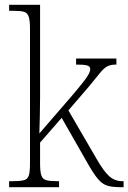

<svg xmlns="http://www.w3.org/2000/svg" viewBox="-20 -780 535 800"><path d="M18 0V-25H32Q63 -25 79 -29Q95 -33 100 -48.5Q105 -64 105 -99V-660Q105 -695 99.5 -711Q94 -727 79.5 -731Q65 -735 37 -735H18V-760H147V-374Q147 -341 146 -298Q145 -255 144 -224L272 -372Q308 -414 326 -437Q344 -460 350 -472Q356 -484 356 -492Q356 -504 342.5 -507.5Q329 -511 297 -511V-536H465V-511Q441 -511 427 -503.5Q413 -496 397 -476.5Q381 -457 351 -420L265 -320L383 -117Q413 -65 436 -45Q459 -25 490 -25H495V0H483Q448 0 427 -6.5Q406 -13 387.5 -35Q369 -57 342 -105L237 -289L147 -186V-98Q147 -64 152.5 -48.5Q158 -33 173.5 -29Q189 -25 219 -25H226V0Z"/></svg>

Font: Noto Serif Khmer SemiCondensed ExtraLight
Style: Regular
Weight: 200
Width: 4
Designer: Danh Hong and the Monotype Design Team
Foundry: Monotype Imaging Inc.
Version: Version 2.004; ttfautohint (v1.8.4.7-5d5b)